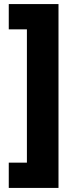

<svg xmlns="http://www.w3.org/2000/svg" viewBox="-20 -754 364 942"><path d="M23 44H112V-610H23V-734H267V168H23Z"/></svg>

Font: Noto Sans Khmer UI Black
Style: Regular
Weight: 900
Designer: Danh Hong and the Monotype Design Team
Foundry: Monotype Imaging Inc.
Version: Version 2.002; ttfautohint (v1.8.4.7-5d5b)